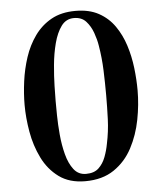

<svg xmlns="http://www.w3.org/2000/svg" viewBox="-52 -774 695 823"><g transform="rotate(-5 295.0 -362.5)"><path d="M403 -357Q403 -410 401 -464Q399 -518 390 -571Q386 -597 375.5 -626.5Q365 -656 346 -677Q327 -698 294 -698Q260 -698 239.5 -670Q219 -642 207.5 -598Q196 -554 191.5 -505.5Q187 -457 186 -415Q185 -373 185 -350Q185 -328 185.5 -289Q186 -250 190 -205.5Q194 -161 204.5 -120.5Q215 -80 235 -54Q255 -28 288 -28Q323 -28 342.5 -46.5Q362 -65 372.5 -93Q383 -121 388 -149Q399 -201 401 -253Q403 -305 403 -357ZM539 -365Q539 -304 526.5 -239.5Q514 -175 485 -120Q456 -65 406 -31Q356 3 282 3Q214 3 169 -30Q124 -63 98 -116Q72 -169 61.5 -229.5Q51 -290 51 -345Q51 -393 58 -446Q65 -499 81.5 -549Q98 -599 127 -639.5Q156 -680 199 -704Q242 -728 303 -728Q362 -728 403 -705.5Q444 -683 470.5 -645Q497 -607 512 -560Q527 -513 533 -462.5Q539 -412 539 -365Z"/></g></svg>

Font: Kaisei HarunoUmi
Style: Bold
Weight: 700
Designer: Font-Kai, 金井和夫
Foundry: KAZUO KANAI
Version: Version 5.003